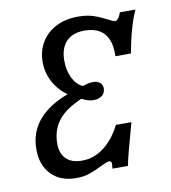

<svg xmlns="http://www.w3.org/2000/svg" viewBox="-71 -644 640 718"><g transform="rotate(-10 249.0 -285.0)"><path d="M33.1 -120.2Q33.1 -162.9 50.4 -197.6Q67.7 -232.3 101.6 -258.9Q135.5 -285.5 183.9 -303.2Q150 -327.4 131.5 -362.5Q112.9 -397.6 112.9 -437.1Q112.9 -479.8 133.1 -512.9Q153.2 -546 189.1 -564.1Q225 -582.3 271.8 -582.3Q306.5 -582.3 331.5 -573.8Q356.5 -565.3 382.3 -551.6Q389.5 -547.6 396 -544.8Q402.4 -541.9 406.5 -541.9Q412.9 -541.9 418.5 -548.8Q424.2 -555.6 429.8 -571H488.7Q462.1 -512.9 443.5 -412.1H384.7Q386.3 -450 375.8 -475.4Q365.3 -500.8 343.1 -513.7Q321 -526.6 287.1 -526.6Q241.9 -526.6 217.7 -501.2Q193.5 -475.8 193.5 -429Q193.5 -391.1 207.7 -362.5Q221.8 -333.9 246 -323.4Q267.7 -331.5 285.5 -331.5Q301.6 -331.5 311.3 -323.4Q321 -315.3 321 -301.6Q321 -284.7 308.9 -274.6Q296.8 -264.5 275.8 -264.5Q257.3 -264.5 231.5 -277.4Q170.2 -251.6 141.9 -215.3Q113.7 -179 113.7 -126.6Q113.7 -90.3 134.3 -69.8Q154.8 -49.2 195.2 -49.2Q239.5 -49.2 277.8 -78.2Q316.1 -107.3 341.9 -158.9H400.8Q380.6 -86.3 371.8 -52.4Q362.9 -18.5 359.7 0H300.8Q303.2 -17.7 301.6 -23.4Q300 -29 293.5 -29Q287.9 -29 279 -25.4Q270.2 -21.8 260.5 -16.9Q234.7 -4 212.9 3.6Q191.1 11.3 162.1 11.3Q102.4 11.3 67.7 -24.2Q33.1 -59.7 33.1 -120.2Z"/></g></svg>

Font: Playfair Micro SmCond SmLight
Style: Italic
Weight: 360
Width: 4
Italic angle: -15.6°
Designer: Claus Eggers Sørensen
Foundry: Claus Eggers Sørensen
Version: Version 2.203;Glyphs 3.3 (3326)